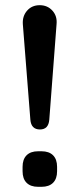

<svg xmlns="http://www.w3.org/2000/svg" viewBox="-20 -720 307 740"><path d="M134 -221Q100 -221 97 -259L68 -627Q66 -658 84.5 -679Q103 -700 133 -700Q163 -700 182 -679Q201 -658 198 -627L170 -259Q167 -221 134 -221ZM127 0Q98 0 82.5 -15.5Q67 -31 67 -60V-77Q67 -106 82.5 -121.5Q98 -137 127 -137H140Q169 -137 184.5 -121.5Q200 -106 200 -77V-60Q200 -31 184.5 -15.5Q169 0 140 0Z"/></svg>

Font: Quicksand Light
Style: Bold
Weight: 700
Version: Version 3.004